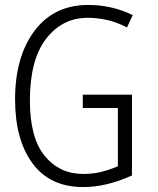

<svg xmlns="http://www.w3.org/2000/svg" viewBox="-20 -747 640 777"><path d="M514 -37V-364H315V-310H457V-74Q421 -59 388 -51Q355 -43 317 -43Q221 -43 161 -116Q101 -189 101 -340Q101 -505 166.5 -590Q232 -675 335 -675Q370 -675 409.5 -667Q449 -659 494 -636L517 -686Q433 -727 337 -727Q198 -727 119.5 -622Q41 -517 41 -345Q41 -182 111.5 -86Q182 10 317 10Q411 10 514 -37Z"/></svg>

Font: Noto Sans Mono UI Light
Style: Regular
Weight: 300
Designer: Monotype Design team
Foundry: Monotype Imaging Inc.
Version: 1.000